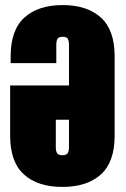

<svg xmlns="http://www.w3.org/2000/svg" viewBox="-20 -729 497 757"><path d="M432 -507V-194Q432 -90 377.5 -41Q323 8 226 8Q129 8 74.5 -41Q20 -90 20 -194V-392H252V-551Q252 -569 247 -576.5Q242 -584 227 -584Q212 -584 207 -576.5Q202 -569 202 -551V-480H22V-507Q22 -611 76.5 -660Q131 -709 227 -709Q323 -709 377.5 -660Q432 -611 432 -507ZM252 -150V-257H200V-150Q200 -132 205.5 -124.5Q211 -117 226 -117Q241 -117 246.5 -124.5Q252 -132 252 -150Z"/></svg>

Font: FFF_AZADLIQ Black
Style: Regular
Weight: 900
Designer: bBox Type GmbH
Foundry: bBox Type GmbH
Version: Version 1.001